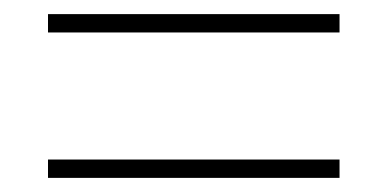

<svg xmlns="http://www.w3.org/2000/svg" viewBox="-20 -479 549 272"><path d="M48 -433V-459H461V-433ZM48 -227V-253H461V-227Z"/></svg>

Font: Noto Sans Kannada SemiCondensed Thin
Style: Regular
Weight: 100
Width: 4
Designer: Jelle Bosma - Monotype Design Team
Foundry: Monotype Imaging Inc.
Version: Version 2.005; ttfautohint (v1.8.4.7-5d5b)